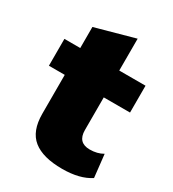

<svg xmlns="http://www.w3.org/2000/svg" viewBox="-166 -758 776 861"><g transform="rotate(30 221.5 -327.5)"><path d="M422 -144 435 -26Q381 10 290 10Q190 10 140 -30Q90 -70 90 -160V-361H8V-500H90V-609L292 -665V-500H428V-361H292V-192Q292 -127 354 -127Q393 -127 422 -144Z"/></g></svg>

Font: Elaine Sans ExtraBold
Style: Regular
Weight: 800
Designer: Wei Huang
Foundry: Wei Huang
Version: Version 2.001;December 24, 2019;FontCreator 12.0.0.2547 64-b